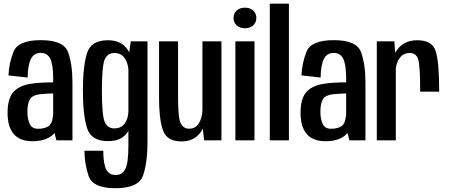

<svg xmlns="http://www.w3.org/2000/svg" viewBox="-20 -760 2432 1040"><path d="M268 -68.5V-336.5Q268 -408.5 252.5 -441Q237 -473.5 201 -473.5Q164.5 -473.5 147.8 -441.5Q131 -409.5 129.5 -340L26 -351.5Q28.5 -417 53.2 -479.8Q78 -542.5 201.5 -542.5Q326 -542.5 349.2 -476.2Q372.5 -410 372.5 -313V0H285.5ZM304.5 -131Q302.5 -61.5 264.2 -28.2Q226 5 156.5 5Q88 5 54.5 -34Q21 -73 21 -148.5Q21 -220 48 -256Q75 -292 137 -304.5Q185.5 -314 274 -314V-254Q228 -253 195.5 -249.5Q155.5 -244.5 142 -222.5Q128.5 -200.5 128.5 -154Q128.5 -115.5 140.8 -89Q153 -62.5 186 -62.5Q227 -62.5 247.2 -80Q267.5 -97.5 269.5 -164Z M605 259.5Q482 259.5 459.8 192.8Q437.5 126 437.5 56.5H539.5Q539.5 127 555.2 157.5Q571 188 606.5 188Q641.5 188 658.5 156Q675.5 124 675.5 28.5V-448L688.5 -536H779V7Q779 120 755.2 189.8Q731.5 259.5 605 259.5ZM565 4.5Q472.5 4.5 450.8 -68.2Q429 -141 429 -270Q429 -398 450.5 -470Q472 -542 564 -542Q629 -542 662.5 -502.5Q696 -463 697.5 -398L675.5 -384.5Q673 -420 654 -446.5Q635 -473 599 -473Q563.5 -473 547.8 -439.2Q532 -405.5 532 -269.5Q532 -132 547.8 -98.2Q563.5 -64.5 599 -64.5Q634.5 -64.5 653.8 -88.8Q673 -113 675.5 -153.5L697.5 -140.5Q695.5 -71.5 663 -33.5Q630.5 4.5 565 4.5Z M944.5 -228Q944.5 -118.5 959.5 -90.8Q974.5 -63 1004 -63Q1038.5 -63 1056.5 -91Q1074.5 -119 1076.5 -163L1098 -146Q1096 -78.5 1061 -36.2Q1026 6 963 6Q884 6 862.8 -54.2Q841.5 -114.5 841.5 -227.5V-536H944.5ZM1076.5 -80V-536H1179.5V0H1085.5Z M1307 -607Q1279 -607 1262 -622.5Q1245 -638 1245 -662.5Q1245 -687.5 1262 -703Q1279 -718.5 1307 -718.5Q1334.5 -718.5 1351.5 -703Q1368.5 -687.5 1368.5 -662.5Q1368.5 -638 1351.5 -622.5Q1334.5 -607 1307 -607ZM1255 -536H1358.5V0H1255Z M1545 0H1441.5V-740H1545Z M1855 -68.5V-336.5Q1855 -408.5 1839.5 -441Q1824 -473.5 1788 -473.5Q1751.5 -473.5 1734.8 -441.5Q1718 -409.5 1716.5 -340L1613 -351.5Q1615.5 -417 1640.2 -479.8Q1665 -542.5 1788.5 -542.5Q1913 -542.5 1936.2 -476.2Q1959.5 -410 1959.5 -313V0H1872.5ZM1891.5 -131Q1889.5 -61.5 1851.2 -28.2Q1813 5 1743.5 5Q1675 5 1641.5 -34Q1608 -73 1608 -148.5Q1608 -220 1635 -256Q1662 -292 1724 -304.5Q1772.5 -314 1861 -314V-254Q1815 -253 1782.5 -249.5Q1742.5 -244.5 1729 -222.5Q1715.5 -200.5 1715.5 -154Q1715.5 -115.5 1727.8 -89Q1740 -62.5 1773 -62.5Q1814 -62.5 1834.2 -80Q1854.5 -97.5 1856.5 -164Z M2256 -263.5Q2256 -413.5 2243.8 -443.2Q2231.5 -473 2200 -473Q2164.5 -473 2145.2 -446.2Q2126 -419.5 2123.5 -384.5L2102.5 -398Q2104.5 -462.5 2141 -502.2Q2177.5 -542 2241 -542Q2322.5 -542 2340.8 -481Q2359 -420 2359 -263.5H2256ZM2021 -536H2116L2124 -429.5V0H2021Z"/></svg>

Font: Anybody Narrow Medium
Style: Regular
Weight: 500
Width: 3
Designer: Tyler Finck
Foundry: Etcetera Type Company
Version: Version 1.000; ttfautohint (v1.8)